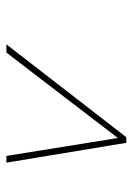

<svg xmlns="http://www.w3.org/2000/svg" viewBox="75 -830 424 615"><g transform="rotate(90 287.5 -523.0)"><path d="M480 -331 422.5 -688 149 -331H122.5L420 -715H438L501.5 -331Z"/></g></svg>

Font: Newsreader Display ExtraLight
Style: Italic
Weight: 275
Italic angle: -17°
Designer: Hugues Gentile
Foundry: Production Type
Version: Version 1.002